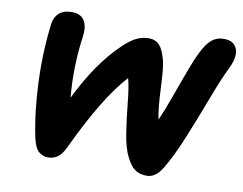

<svg xmlns="http://www.w3.org/2000/svg" viewBox="-78 -819 1186 938"><g transform="rotate(10 515.0 -350.0)"><path d="M705.1 12.2Q668.9 12.2 646 -3.9Q623 -20 603 -60.1Q581.5 -101.6 570.3 -172.6Q559.1 -243.7 551.3 -322.8Q543.5 -401.9 532.2 -441.9Q424.3 -325.2 297.9 -56.2Q282.7 -23.4 262.2 -7.8Q241.7 7.8 212.9 7.8Q187.5 7.8 167.2 -9.8Q147 -27.3 136.2 -77.1Q110.4 -200.2 104.5 -348.9Q98.6 -497.6 116.2 -637.2Q120.1 -670.4 142.6 -691.2Q165 -711.9 206.1 -711.9Q250.5 -711.9 268.3 -682.9Q286.1 -653.8 279.8 -606.9Q257.8 -450.2 272 -298.8Q361.3 -482.4 472.2 -587.9Q505.9 -620.6 535.2 -635.7Q564.5 -650.9 600.1 -650.9Q631.8 -650.9 651.9 -629.2Q671.9 -607.4 685.1 -555.2Q693.8 -521 698.2 -418.9Q702.6 -316.9 713.9 -268.1Q736.3 -318.4 765.6 -400.4Q794.9 -482.4 819.8 -547.9Q844.7 -613.3 865.2 -647Q885.3 -681.6 907.7 -696.8Q930.2 -711.9 960 -711.9Q997.1 -711.9 1014.6 -691.9Q1032.2 -671.9 1029.8 -640.9Q1027.3 -609.9 1008.8 -573.2Q981 -517.1 941.4 -412.1Q901.9 -307.1 860.8 -207Q819.8 -106.9 780.8 -42Q748 12.2 705.1 12.2Z"/></g></svg>

Font: Shantell Sans Normal
Style: Bold Italic
Weight: 700
Italic angle: -11.31°
Designer: Stephen Nixon, Anya Danilova, Shantell Martin
Foundry: Arrow Type
Version: Version 1.006;[559af2be0]